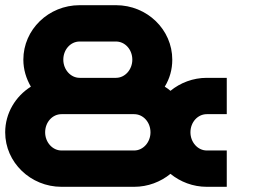

<svg xmlns="http://www.w3.org/2000/svg" viewBox="-20 -720 1020 740"><path d="M854 -280V-420H777C724 -420 675 -401 637 -370C630 -376 623 -381 615 -386C634 -417 644 -452 644 -490C644 -606 547 -700 427 -700H287C167 -700 70 -606 70 -490C70 -452 81 -417 99 -386C40 -349 0 -284 0 -210C0 -94 98 0 217 0H497C550 0 599 -19 637 -50C675 -19 724 0 777 0H854V-140H777C742 -140 714 -172 714 -210C714 -249 742 -280 777 -280ZM427 -560C462 -560 490 -529 490 -490C490 -452 462 -420 427 -420H287C252 -420 224 -452 224 -490C224 -529 252 -560 287 -560ZM217 -140C182 -140 154 -172 154 -210C154 -249 182 -280 217 -280H497C532 -280 560 -249 560 -210C560 -172 532 -140 497 -140Z"/></svg>

Font: Generic Techno
Style: Regular
Weight: 400
Designer: NC Empire
Foundry: NC Empire
Version: Version 1.000;hotconv 1.0.109;makeotfexe 2.5.65596